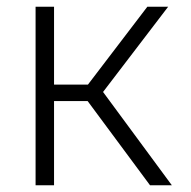

<svg xmlns="http://www.w3.org/2000/svg" viewBox="-20 -552 570 572"><path d="M86 0H141V-251H241L427 0H492L287 -278L481 -532H419L242 -300H141V-532H86Z"/></svg>

Font: Noto Sans Mono Condensed Light
Style: Regular
Weight: 300
Width: 3
Designer: Monotype Design Team
Foundry: Monotype Imaging Inc.
Version: Version 2.014